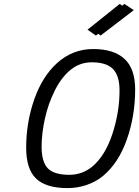

<svg xmlns="http://www.w3.org/2000/svg" viewBox="-20 -953 712 983"><path d="M495 -771 483 -780 471 -771 428 -801 593 -933 606 -924 617 -933 665 -901ZM114 -197Q114 -325 155 -443Q196 -561 272 -630Q352 -702 457 -702Q563 -702 617.5 -651.5Q672 -601 672 -495Q672 -360 629.5 -239Q587 -118 506 -51Q470 -22 423.5 -6Q377 10 326 10Q216 10 165 -38.5Q114 -87 114 -197ZM450 -98Q518 -154 555 -266Q592 -378 592 -490Q592 -565 558.5 -599.5Q525 -634 450 -634Q389 -634 342 -596Q295 -558 261 -490.5Q227 -423 210 -346Q193 -269 193 -202Q193 -124 225 -91Q257 -58 335 -58Q399 -58 450 -98Z"/></svg>

Font: Cairo
Style: Italic
Weight: 400
Italic angle: -13°
Designer: Mohamed Gaber, Accademia di Belle Arti di Urbino and others
Foundry: Kief Type Foundry, Accademia di Belle Arti di Urbino and others
Version: Version 3.011